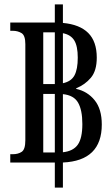

<svg xmlns="http://www.w3.org/2000/svg" viewBox="-20 -780 505 879"><path d="M27 -36V-74H39Q63 -74 79.5 -85Q96 -96 96 -138V-578Q96 -618 78.5 -628.5Q61 -639 39 -639H27V-677H229H231V-760H268V-675Q345 -668 384 -629Q423 -590 423 -516Q423 -456 396 -424Q369 -392 329 -376V-373Q380 -362 413 -321.5Q446 -281 446 -210Q446 -44 268 -36V79H231V-36ZM178 -395H227H231V-632H226H178ZM336 -516Q336 -569 320 -595Q304 -621 268 -628V-399Q306 -407 321 -435Q336 -463 336 -516ZM178 -82H231V-350H178ZM357 -212Q357 -276 337.5 -310Q318 -344 268 -349V-83Q315 -88 336 -117.5Q357 -147 357 -212Z"/></svg>

Font: Noto Serif Thai Condensed
Style: Regular
Weight: 400
Width: 3
Designer: Monotype Design Team
Foundry: Monotype Imaging Inc.
Version: Version 2.002; ttfautohint (v1.8.4.7-5d5b)